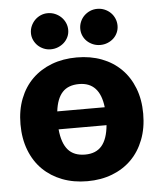

<svg xmlns="http://www.w3.org/2000/svg" viewBox="-53 -773 686 826"><g transform="rotate(-5 290.5 -359.5)"><path d="M187 -225Q192.5 -165.5 217.8 -136.2Q243 -107 291.5 -107Q338.5 -107 363.5 -136.2Q388.5 -165.5 394 -225ZM393 -302.5Q380.5 -411.5 291.5 -411.5Q244.5 -411.5 219.5 -384.5Q194.5 -357.5 188 -302.5ZM291.5 -526.5Q350.5 -526.5 399 -508Q447.5 -489.5 482.2 -455Q517 -420.5 536.2 -371.2Q555.5 -322 555.5 -260.5Q555.5 -198.5 536.2 -148.8Q517 -99 482.2 -64.2Q447.5 -29.5 399 -10.8Q350.5 8 291.5 8Q232 8 183.2 -10.8Q134.5 -29.5 99.2 -64.2Q64 -99 44.8 -148.8Q25.5 -198.5 25.5 -260.5Q25.5 -322 44.8 -371.2Q64 -420.5 99.2 -455Q134.5 -489.5 183.2 -508Q232 -526.5 291.5 -526.5ZM265.5 -647.5Q265.5 -631.5 259 -617.5Q252.5 -603.5 241.2 -593.2Q230 -583 215.2 -577Q200.5 -571 183.5 -571Q167.5 -571 153.2 -577Q139 -583 128.2 -593.2Q117.5 -603.5 111 -617.5Q104.5 -631.5 104.5 -647.5Q104.5 -664 111 -678.5Q117.5 -693 128.2 -703.8Q139 -714.5 153.2 -720.8Q167.5 -727 183.5 -727Q200.5 -727 215.2 -720.8Q230 -714.5 241.2 -703.8Q252.5 -693 259 -678.5Q265.5 -664 265.5 -647.5ZM478.5 -647.5Q478.5 -631.5 472.2 -617.5Q466 -603.5 455 -593.2Q444 -583 429.2 -577Q414.5 -571 397.5 -571Q381 -571 366.5 -577Q352 -583 341 -593.2Q330 -603.5 323.8 -617.5Q317.5 -631.5 317.5 -647.5Q317.5 -664 323.8 -678.5Q330 -693 341 -703.8Q352 -714.5 366.5 -720.8Q381 -727 397.5 -727Q414.5 -727 429.2 -720.8Q444 -714.5 455 -703.8Q466 -693 472.2 -678.5Q478.5 -664 478.5 -647.5Z"/></g></svg>

Font: Lato ExtraBold
Style: Regular
Weight: 800
Designer: Lukasz Dziedzic with Adam Twardoch and Botio Nikoltchev
Foundry: tyPoland Lukasz Dziedzic
Version: Version 2.015; 2015-08-06; http://www.latofonts.com/